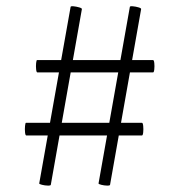

<svg xmlns="http://www.w3.org/2000/svg" viewBox="-20 -504 566 606"><path d="M140.4 79Q140.4 82 131 81.8Q121.6 81.6 112.6 79.3Q103.6 77 103.8 75L202.8 -482Q202.8 -485 211.7 -484.2Q220.6 -483.4 230 -480.7Q239.4 -478 238.4 -475ZM327.4 79Q327.4 82 318 81.8Q308.6 81.6 299.7 79.3Q290.8 77 291 75L389.8 -482Q389.8 -485 399.1 -484.2Q408.4 -483.4 417.4 -480.7Q426.4 -478 425.4 -475ZM63 -76.4Q60 -76.4 59 -86.4Q58 -96.4 59 -106.4Q60 -116.4 62 -116.4H428Q431 -116.4 432 -106.4Q433 -96.4 432 -86.4Q431 -76.4 428 -76.4ZM98 -275.4Q95 -275.4 94 -285.4Q93 -295.4 94 -304.9Q95 -314.4 97 -314.4H463Q466 -314.4 467 -304.9Q468 -295.4 467 -285.4Q466 -275.4 463 -275.4Z"/></svg>

Font: Cormorant Garamond Light
Style: Regular
Weight: 300
Designer: Christian Thalmann (Catharsis Fonts)
Foundry: Catharsis Fonts
Version: Version 4.001